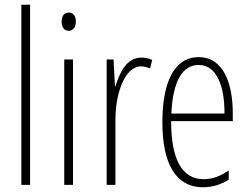

<svg xmlns="http://www.w3.org/2000/svg" viewBox="-20 -780 1047 810"><path d="M107 0V-760H70V0Z M270 -727C248 -727 240 -709 240 -688C240 -667 250 -650 269 -650C288 -650 300 -665 300 -689C300 -709 292 -727 270 -727ZM288 -529H251V0H288Z M576 -537C513 -537 484 -471 467 -416H465L459 -529H430V0H467V-278C467 -381 505 -500 575 -500C589 -500 604 -495 613 -491L622 -527C607 -535 590 -537 576 -537Z M818 -539C715 -539 665 -433 665 -264C665 -97 717 10 837 10C879 10 915 -3 945 -22V-61C909 -36 875 -24 839 -24C747 -24 702 -109 702 -269H962V-303C962 -425 924 -539 818 -539ZM818 -506C896 -506 928 -412 927 -301H703C709 -439 751 -506 818 -506Z"/></svg>

Font: Noto Sans Gurmukhi UI ExtraCondensed ExtraLight
Style: Regular
Weight: 200
Width: 2
Designer: Jelle Bosma - Monotype Design Team
Foundry: Monotype Imaging Inc.
Version: Version 2.004